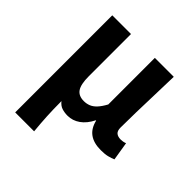

<svg xmlns="http://www.w3.org/2000/svg" viewBox="-200 -712 1064 1064"><g transform="rotate(45 332.0 -179.5)"><path d="M79.3 201.1V-559.8H226V-228.7Q226 -165.8 244.4 -138.9Q262.7 -112 303.6 -112Q324.8 -112 343 -119.3Q361.3 -126.5 378.4 -144.6Q395.5 -162.8 412.9 -194.8V-559.8H561.2Q559.7 -491.7 557.2 -417.3Q554.8 -342.9 553.1 -274Q551.4 -205.1 551.4 -152.6Q551.4 -126.6 564 -116.2Q576.5 -105.8 598.8 -105.8Q606.8 -105.8 615.7 -107.3Q624.5 -108.8 634.5 -112.6L652.2 -3.8Q635.8 3.3 615.3 8.5Q594.8 13.8 562.3 13.8Q506.6 13.8 473.4 -10.4Q440.2 -34.5 428.7 -83.8H426Q403.2 -38.1 369.8 -14.5Q336.3 9.1 297.4 9.1Q273.1 9.1 252.7 2.5Q232.3 -4.1 216.3 -24.5Q216.3 9.1 217.1 37.5Q217.9 65.9 219.2 91.9Q220.5 117.8 222.6 144.4Q224.8 171 227.6 201.1Z"/></g></svg>

Font: Noto Sans JP
Style: Regular
Weight: 100
Designer: Ryoko NISHIZUKA 西塚涼子 (kana, bopomofo & ideographs); Paul D. Hunt (Latin, Greek & Cyrillic); Sandoll Communications 산돌커뮤니
Foundry: Adobe
Version: Version 2.004;hotconv 1.0.118;makeotfexe 2.5.65603